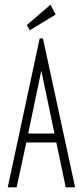

<svg xmlns="http://www.w3.org/2000/svg" viewBox="-20 -798 353 818"><path d="M260 0 220 -191H92L51 0H13L149 -634H163L300 0ZM156 -497 100 -229H212ZM107 -669 94 -691 195 -778 217 -736Z"/></svg>

Font: Inconsolata ExtraCondensed Light
Style: Regular
Weight: 300
Width: 2
Monospace: yes
Designer: Raph Levien, Cyreal, Brenton Simpson
Foundry: Raph Levien, Cyreal, Google
Version: Version 3.100; ttfautohint (v1.8.4.7-5d5b)